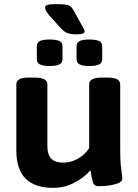

<svg xmlns="http://www.w3.org/2000/svg" viewBox="-20 -900 665 928"><path d="M237 8Q59 8 59 -172V-492Q59 -508 73 -516.5Q87 -525 120 -525H148Q180 -525 194.5 -516.5Q209 -508 209 -492V-194Q209 -154 227 -134Q245 -114 287 -114Q323 -114 356.5 -133Q390 -152 411 -184V-492Q411 -508 425.5 -516.5Q440 -525 472 -525H500Q532 -525 546.5 -516.5Q561 -508 561 -492V-174Q561 -130 563.5 -103.5Q566 -77 568.5 -62Q571 -47 571 -36Q571 -24 556.5 -17Q542 -10 521.5 -6Q501 -2 482.5 -1Q464 0 456 0Q437 0 431 -14.5Q425 -29 417 -77Q386 -41 338.5 -16.5Q291 8 237 8ZM412 -581Q379 -581 364.5 -589Q350 -597 350 -613V-677Q350 -694 364.5 -701.5Q379 -709 412 -709Q445 -709 459.5 -701.5Q474 -694 474 -677V-613Q474 -597 459.5 -589Q445 -581 412 -581ZM220 -581Q187 -581 172.5 -589Q158 -597 158 -613V-677Q158 -694 172.5 -701.5Q187 -709 220 -709Q253 -709 267.5 -701.5Q282 -694 282 -677V-613Q282 -597 267.5 -589Q253 -581 220 -581ZM348 -734Q323 -734 306.5 -740Q290 -746 274 -764L217 -827Q209 -837 203.5 -846Q198 -855 198 -863Q198 -873 210 -876.5Q222 -880 251 -880Q282 -880 298 -877.5Q314 -875 322 -868Q330 -861 336 -849L376 -777Q382 -766 385.5 -760Q389 -754 389 -749Q389 -742 381.5 -738Q374 -734 348 -734Z"/></svg>

Font: Asap Semi Expanded
Style: Bold
Weight: 700
Width: 6
Designer: Pablo Cosgaya
Foundry: Omnibus-Type
Version: Version 3.001; ttfautohint (v1.8.4.7-5d5b)